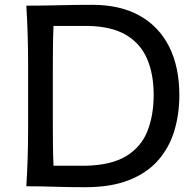

<svg xmlns="http://www.w3.org/2000/svg" viewBox="-20 -780 822 804"><path d="M90.3 0Q94.2 -62.5 95.9 -120.8Q97.7 -179.2 97.7 -249.5V-503.9Q97.7 -575.2 95.9 -634Q94.2 -692.9 90.3 -756.3Q163.1 -756.3 229.5 -758.1Q295.9 -759.8 366.7 -759.8Q483.4 -759.8 564.7 -714.4Q646 -668.9 688.5 -584.2Q731 -499.5 731 -381.3Q731 -301.3 709.7 -231.4Q688.5 -161.6 642.1 -108.6Q595.7 -55.7 520.5 -25.9Q445.3 3.9 337.4 3.9Q265.6 3.9 209.2 2Q152.8 0 90.3 0ZM204.1 -85.9H337.9Q447.3 -88.4 509.5 -127Q571.8 -165.5 597.7 -231.7Q623.5 -297.9 623.5 -382.8Q623.5 -469.7 595.9 -533.7Q568.4 -597.7 508.1 -633.5Q447.8 -669.4 349.1 -671.4H204.1Q202.1 -627 201.7 -582Q201.2 -537.1 201.2 -483.4V-270.5Q201.2 -218.3 201.7 -174.3Q202.1 -130.4 204.1 -85.9Z"/></svg>

Font: Pinar-DS1-FD Medium
Style: Regular
Weight: 500
Designer: Amin Abedi
Version: Version 3.000